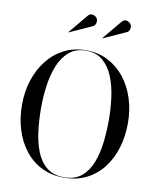

<svg xmlns="http://www.w3.org/2000/svg" viewBox="-103 -1055 931 1143"><g transform="rotate(10 362.0 -483.0)"><path d="M582 -908.5 445 -846.5 444 -848 539.5 -963Q553.5 -980 571 -975Q588.5 -970 595.5 -957.5Q602.5 -945 598.5 -929.5Q594.5 -914 582 -908.5ZM377 -908.5 240 -846.5 239 -848 334.5 -963Q348.5 -980 366 -975Q383.5 -970 390.5 -957.5Q397.5 -945 393.5 -929.5Q389.5 -914 377 -908.5ZM362.5 10Q286.5 10 227 -19.8Q167.5 -49.5 126.2 -102.5Q85 -155.5 63.5 -225.2Q42 -295 42 -375Q42 -455 64.8 -524.8Q87.5 -594.5 129.8 -647.5Q172 -700.5 231 -730.2Q290 -760 362.5 -760Q435 -760 493.8 -730.2Q552.5 -700.5 594.8 -647.5Q637 -594.5 659.5 -524.8Q682 -455 682 -375Q682 -295 660.8 -225.2Q639.5 -155.5 598.5 -102.5Q557.5 -49.5 498 -19.8Q438.5 10 362.5 10ZM362.5 -757.5Q301 -757.5 261 -723.8Q221 -690 198.2 -634.2Q175.5 -578.5 166.2 -510.8Q157 -443 157 -375Q157 -307 165 -239.2Q173 -171.5 194.5 -115.8Q216 -60 256.8 -26.2Q297.5 7.5 362.5 7.5Q428 7.5 468.2 -26.2Q508.5 -60 530 -115.8Q551.5 -171.5 559.2 -239.2Q567 -307 567 -375Q567 -443 558 -510.8Q549 -578.5 526.2 -634.2Q503.5 -690 463.8 -723.8Q424 -757.5 362.5 -757.5Z"/></g></svg>

Font: Bodoni* 72pt
Style: Regular
Weight: 400
Version: Version 2.3